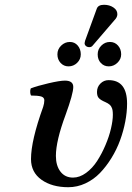

<svg xmlns="http://www.w3.org/2000/svg" viewBox="-20 -780 556 810"><path d="M516.1 -342.8Q516.1 -307.1 508.5 -267.3Q501 -227.5 486.6 -188.2Q472.2 -148.9 450.2 -113.3Q428.2 -77.6 401.6 -50Q375 -22.5 340.3 -6.3Q305.7 9.8 268.1 9.8Q199.2 9.8 155 -21.7Q110.8 -53.2 110.8 -108.9Q110.8 -187 162.1 -329.1Q167 -344.2 167 -356.9Q167 -368.7 153.8 -373Q138.7 -377 110.8 -377Q107.9 -382.3 107.4 -391.4Q106.9 -400.4 109.9 -407.2Q136.7 -417.5 184.6 -428.7Q232.4 -439.9 253.9 -439.9Q289.1 -439.9 289.1 -413.1Q289.1 -384.8 256.8 -295.9Q215.8 -185.5 215.8 -122.1Q215.8 -81.1 235.1 -55.9Q254.4 -30.8 288.1 -30.8Q315.9 -30.8 343 -50.5Q370.1 -70.3 389.9 -101.1Q409.7 -131.8 425 -168Q440.4 -204.1 448.2 -237.8Q456.1 -271.5 456.1 -295.9Q456.1 -317.4 451.2 -326.2Q446.8 -339.4 424.8 -349.1Q404.3 -357.9 397 -366.2Q389.2 -374 389.2 -392.1Q389.2 -413.1 403.6 -427.5Q418 -441.9 438 -441.9Q516.1 -441.9 516.1 -342.8ZM274.9 -603Q294.9 -603 307.9 -587.9Q320.8 -572.8 320.8 -550.8Q320.8 -529.8 305.4 -514.9Q290 -500 269 -500Q249 -500 235.6 -514.6Q222.2 -529.3 222.2 -550.8Q222.2 -572.3 238 -587.6Q253.9 -603 274.9 -603ZM392.1 -550.8Q392.1 -572.3 407.5 -587.6Q422.9 -603 443.8 -603Q464.4 -603 477.8 -587.9Q491.2 -572.8 491.2 -550.8Q491.2 -530.3 475.3 -515.1Q459.5 -500 439 -500Q418.9 -500 405.5 -514.2Q392.1 -528.3 392.1 -550.8ZM418.9 -759.8Q441.9 -759.8 458.5 -748.5Q475.1 -737.3 475.1 -720.2Q475.1 -707 462.9 -694.8L371.1 -587.9Q366.2 -581.1 356.9 -581.1Q348.1 -581.1 342.5 -585.9Q336.9 -590.8 336.9 -598.1Q336.9 -600.1 338.9 -607.9L388.2 -743.2Q394 -759.8 418.9 -759.8Z"/></svg>

Font: Common Serif SemiBold
Style: Italic
Weight: 600
Italic angle: -12°
Designer: Philipp H. Poll, Khaled Hosny
Foundry: Stefan Peev, Context Ltd.
Version: Version 1.026